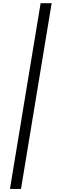

<svg xmlns="http://www.w3.org/2000/svg" viewBox="-20 -982 367 1236"><path d="M312.5 -961.6 115.1 234.4H44L241.5 -961.6Z"/></svg>

Font: Karasuma Gothic
Style: Italic
Weight: 400
Italic angle: -9.39999°
Designer: Rasmus Andersson / Ryoko Nishizuka
Foundry: Genbu
Version: Version 1.00